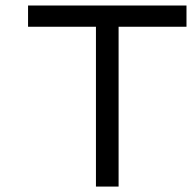

<svg xmlns="http://www.w3.org/2000/svg" viewBox="-20 -687 707 707"><path d="M666.7 -666.7V-588.5H416.7V0H333.3V-588.5H83.3V-666.7Z"/></svg>

Font: Monoid
Style: Regular
Weight: 400
Width: 4
Monospace: yes
Designer: Andreas Larsen (@larsenwork)
Version: Version 0.61